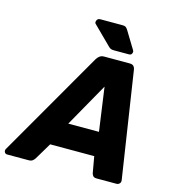

<svg xmlns="http://www.w3.org/2000/svg" viewBox="-178 -1014 1028 1123"><g transform="rotate(15 335.5 -452.5)"><path d="M-31.4 0Q-43.1 0 -47.9 -9.9Q-52.7 -19.8 -46.7 -29.8L323.6 -671.9Q329.6 -682.5 340.6 -691.3Q351.5 -700 368.5 -700H523Q540 -700 547.6 -691.3Q555.1 -682.5 556.1 -671.9L654.2 -29.8Q656.6 -16 648.9 -8Q641.2 0 630.6 0H510.3Q495 0 488.7 -7.2Q482.4 -14.4 480.4 -23.5L462.9 -122.5H196.1L135.6 -21.2Q131 -13.6 122.4 -6.8Q113.9 0 98.7 0ZM267.1 -266.9H452.9L416 -530.9ZM414.1 -750Q400.4 -750 393.4 -753.7Q386.5 -757.4 379.5 -764.4L270.6 -872.2Q265.5 -877.4 267.5 -885.7Q270.9 -905 290.5 -905H424Q436.5 -905 442.9 -901.6Q449.4 -898.2 457 -886.4L522.4 -779Q526.4 -773.2 524.4 -766Q521 -750 505.4 -750Z"/></g></svg>

Font: Rubik Light
Style: Italic
Weight: 300
Italic angle: -12°
Designer: Hubert and Fischer
Foundry: Hubert and Fischer
Version: Version 2.300;gftools[0.9.30]